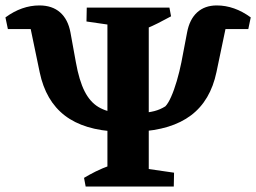

<svg xmlns="http://www.w3.org/2000/svg" viewBox="-20 -686 942 706"><path d="M412 -202Q289 -207 218.5 -261Q148 -315 126 -420L90 -593L132 -579H9L0 -622Q60 -666 125 -666Q172 -666 201 -640.5Q230 -615 239 -567L259 -457Q271 -390 291 -350.5Q311 -311 342 -292.5Q373 -274 418 -270H497Q526 -272 547.5 -277.5Q569 -283 588 -295Q598 -305 609 -329.5Q620 -354 630 -388Q640 -422 647 -457L668 -567Q677 -615 705 -640.5Q733 -666 777 -666Q842 -666 902 -622L893 -579H770L812 -593L776 -421Q754 -316 682.5 -262Q611 -208 487 -202ZM295 0 289 -32Q309 -44 332 -55.5Q355 -67 388 -79L389 0ZM479 0 482 -71 620 -51 619 0ZM375 0V-658H527V0ZM436 -587 298 -607 299 -658H439ZM513 -579 512 -658H603L609 -626Q583 -612 561.5 -601Q540 -590 513 -579Z"/></svg>

Font: Eczar SemiBold
Style: Regular
Weight: 600
Designer: Vaibhav Singh
Foundry: Rosetta Type Foundry
Version: Version 2.000